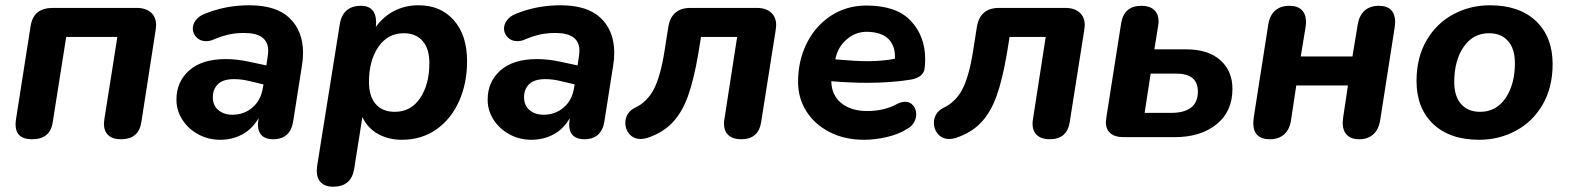

<svg xmlns="http://www.w3.org/2000/svg" viewBox="-20 -520 5949 728"><path d="M39 -49Q39 -56 41 -70L96 -421Q102 -457 123 -473.5Q144 -490 181 -490H498Q533 -490 552.5 -472.5Q572 -455 572 -424Q572 -419 570 -405L516 -57Q506 8 439 8Q407 8 390.5 -7.5Q374 -23 374 -52Q375 -61 376 -70L425 -380H231L180 -57Q171 8 101 8Q39 8 39 -49Z M649 -142Q649 -210 697.5 -253Q746 -296 836 -296Q878 -296 924 -286L990 -272L995 -306Q997 -320 997 -327Q997 -395 906 -395Q874 -395 847 -389Q820 -383 787 -369Q776 -364 761 -364Q739 -364 725 -378.5Q711 -393 711 -412Q711 -428 722.5 -443.5Q734 -459 757 -468Q836 -500 925 -500Q1028 -500 1078.5 -451Q1129 -402 1129 -320Q1129 -295 1125 -272L1092 -62Q1082 8 1015 8Q988 8 973 -6Q958 -20 958 -48Q959 -59 960 -69L961 -73Q937 -31 899 -10.5Q861 10 815 10Q770 10 732 -10.5Q694 -31 671.5 -66Q649 -101 649 -142ZM861 -85Q906 -85 938 -113Q970 -141 977 -189L979 -200L928 -212Q897 -220 868 -220Q826 -220 806.5 -201Q787 -182 787 -151Q787 -120 808 -102.5Q829 -85 861 -85Z M1181 126Q1182 116 1183 106L1268 -426Q1279 -498 1349 -498Q1377 -498 1391.5 -482Q1406 -466 1406 -437Q1406 -425 1405 -418Q1434 -458 1475.5 -479Q1517 -500 1567 -500Q1651 -500 1701 -443Q1751 -386 1751 -288Q1751 -204 1720.5 -136Q1690 -68 1634 -29Q1578 10 1504 10Q1453 10 1413.5 -12Q1374 -34 1354 -76L1323 120Q1317 155 1297 171.5Q1277 188 1242 188Q1213 188 1197 172Q1181 156 1181 126ZM1608 -281Q1608 -335 1582.5 -364.5Q1557 -394 1511 -394Q1450 -394 1414.5 -342Q1379 -290 1379 -209Q1379 -155 1404.5 -125.5Q1430 -96 1477 -96Q1538 -96 1573 -148Q1608 -200 1608 -281Z M1829 -142Q1829 -210 1877.5 -253Q1926 -296 2016 -296Q2058 -296 2104 -286L2170 -272L2175 -306Q2177 -320 2177 -327Q2177 -395 2086 -395Q2054 -395 2027 -389Q2000 -383 1967 -369Q1956 -364 1941 -364Q1919 -364 1905 -378.5Q1891 -393 1891 -412Q1891 -428 1902.5 -443.5Q1914 -459 1937 -468Q2016 -500 2105 -500Q2208 -500 2258.5 -451Q2309 -402 2309 -320Q2309 -295 2305 -272L2272 -62Q2262 8 2195 8Q2168 8 2153 -6Q2138 -20 2138 -48Q2139 -59 2140 -69L2141 -73Q2117 -31 2079 -10.5Q2041 10 1995 10Q1950 10 1912 -10.5Q1874 -31 1851.5 -66Q1829 -101 1829 -142ZM2041 -85Q2086 -85 2118 -113Q2150 -141 2157 -189L2159 -200L2108 -212Q2077 -220 2048 -220Q2006 -220 1986.5 -201Q1967 -182 1967 -151Q1967 -120 1988 -102.5Q2009 -85 2041 -85Z M2725 -52Q2725 -58 2727 -70L2775 -380H2638L2628 -318Q2611 -218 2588.5 -155.5Q2566 -93 2529 -54.5Q2492 -16 2434 3Q2422 7 2410 7Q2383 7 2367 -11Q2351 -29 2351 -54Q2351 -72 2360 -87Q2369 -102 2387 -111Q2434 -133 2459.5 -182.5Q2485 -232 2500 -329L2514 -418Q2526 -490 2598 -490H2849Q2884 -490 2903.5 -472.5Q2923 -455 2923 -424Q2923 -419 2921 -405L2866 -57Q2856 8 2790 8Q2759 8 2742 -7.5Q2725 -23 2725 -52Z M3006 -209Q3006 -290 3039 -356Q3072 -422 3131 -460.5Q3190 -499 3265 -499Q3379 -499 3433.5 -441Q3488 -383 3488 -295Q3488 -284 3486 -262Q3483 -227 3433 -218Q3357 -206 3271 -206Q3203 -206 3132 -212Q3133 -159 3170 -129Q3207 -99 3268 -99Q3333 -99 3382 -126Q3397 -134 3412 -134Q3431 -134 3442.5 -120Q3454 -106 3454 -87Q3454 -71 3446 -56.5Q3438 -42 3421 -32Q3388 -11 3343 -0.5Q3298 10 3256 10Q3183 10 3126 -19Q3069 -48 3037.5 -98Q3006 -148 3006 -209ZM3171 -293Q3196 -291 3221 -289.5Q3246 -288 3271 -288Q3324 -288 3373 -297Q3376 -340 3353 -367.5Q3330 -395 3279 -399Q3231 -403 3195 -374.5Q3159 -346 3149 -302L3147 -295Z M3895 -52Q3895 -58 3897 -70L3945 -380H3808L3798 -318Q3781 -218 3758.5 -155.5Q3736 -93 3699 -54.5Q3662 -16 3604 3Q3592 7 3580 7Q3553 7 3537 -11Q3521 -29 3521 -54Q3521 -72 3530 -87Q3539 -102 3557 -111Q3604 -133 3629.5 -182.5Q3655 -232 3670 -329L3684 -418Q3696 -490 3768 -490H4019Q4054 -490 4073.5 -472.5Q4093 -455 4093 -424Q4093 -419 4091 -405L4036 -57Q4026 8 3960 8Q3929 8 3912 -7.5Q3895 -23 3895 -52Z M4173 -58Q4174 -67 4175 -75L4231 -432Q4242 -498 4308 -498Q4339 -498 4356 -482.5Q4373 -467 4373 -438Q4373 -432 4371 -420L4357 -333H4476Q4561 -333 4607 -292Q4653 -251 4653 -183Q4653 -97 4592.5 -48.5Q4532 0 4435 0H4239Q4207 0 4190 -15Q4173 -30 4173 -58ZM4522 -173Q4522 -241 4439 -241H4343L4320 -92H4421Q4470 -92 4496 -112Q4522 -132 4522 -173Z M4732 -54Q4732 -60 4734 -76L4789 -428Q4795 -463 4815.5 -480.5Q4836 -498 4869 -498Q4900 -498 4916 -482Q4932 -466 4932 -436Q4932 -429 4930 -415L4912 -306H5108L5128 -427Q5134 -462 5154.5 -480Q5175 -498 5208 -498Q5239 -498 5254.5 -482Q5270 -466 5270 -436Q5269 -426 5268 -415L5213 -63Q5207 -28 5186.5 -10Q5166 8 5133 8Q5103 8 5087 -8.5Q5071 -25 5071 -55Q5072 -66 5073 -76L5091 -196H4895L4875 -63Q4869 -27 4848 -9.5Q4827 8 4795 8Q4732 8 4732 -54Z M5351 -213Q5351 -301 5388.5 -366Q5426 -431 5490 -465.5Q5554 -500 5629 -500Q5741 -500 5804 -440Q5867 -380 5867 -277Q5867 -189 5829.5 -124Q5792 -59 5728 -24.5Q5664 10 5589 10Q5477 10 5414 -50Q5351 -110 5351 -213ZM5724 -281Q5724 -335 5698 -364.5Q5672 -394 5626 -394Q5565 -394 5529.5 -342Q5494 -290 5494 -209Q5494 -155 5520 -125.5Q5546 -96 5592 -96Q5653 -96 5688.5 -148Q5724 -200 5724 -281Z"/></svg>

Font: SN Pro Bold
Style: Bold Italic
Weight: 700
Italic angle: -9°
Designer: Tobias Whetton
Foundry: Supernotes
Version: Version 1.003